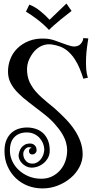

<svg xmlns="http://www.w3.org/2000/svg" viewBox="-20 -966 530 1065"><path d="M159.2 -109.4Q149.4 -109.4 145 -115.2Q140.6 -121.1 140.6 -127.9Q140.6 -134.8 144.5 -140.1Q148.4 -145.5 156.2 -144.5Q150.4 -150.4 136.7 -149.4Q126 -147.5 116.7 -135.3Q107.4 -123 109.4 -106.4Q110.4 -88.9 124 -73.2Q137.7 -57.6 162.1 -58.6Q174.8 -58.6 186.5 -65.4Q198.2 -72.3 207 -83.5Q215.8 -94.7 220.7 -109.4Q225.6 -124 225.6 -139.6Q224.6 -156.2 217.8 -172.4Q210.9 -188.5 198.7 -201.7Q186.5 -214.8 168.9 -223.1Q151.4 -231.4 128.9 -231.4Q84 -231.4 58.6 -204.1Q33.2 -176.8 35.2 -124Q36.1 -97.7 48.8 -70.8Q61.5 -43.9 84.5 -22.5Q107.4 -1 139.2 12.2Q170.9 25.4 209 25.4Q244.1 25.4 270.5 11.7Q296.9 -2 315.4 -23.9Q334 -45.9 343.3 -74.2Q352.5 -102.5 352.5 -132.8Q352.5 -152.3 346.2 -175.8Q339.8 -199.2 323.7 -225.6Q307.6 -252 281.2 -281.2Q254.9 -310.5 214.8 -340.8Q175.8 -371.1 141.1 -397.5Q106.4 -423.8 80.6 -449.7Q54.7 -475.6 39.6 -504.4Q24.4 -533.2 24.4 -569.3Q24.4 -605.5 37.6 -639.2Q50.8 -672.9 76.7 -698.2Q102.5 -723.6 140.6 -738.8Q178.7 -753.9 227.5 -752Q255.9 -751 281.7 -742.2Q307.6 -733.4 330.6 -724.6Q353.5 -715.8 374 -710.4Q394.5 -705.1 412.1 -711.9Q419.9 -714.8 425.8 -720.7Q430.7 -725.6 435.5 -733.4Q440.4 -741.2 442.4 -754.9L469.7 -752.9Q466.8 -734.4 462.9 -706.1Q459 -677.7 457.5 -647Q456.1 -616.2 458 -586.4Q460 -556.6 467.8 -535.2L442.4 -529.3Q433.6 -556.6 422.4 -584.5Q411.1 -612.3 396 -635.7Q380.9 -659.2 361.3 -677.7Q341.8 -696.3 315.4 -707Q292 -715.8 268.1 -719.2Q244.1 -722.7 222.2 -715.8Q200.2 -709 180.2 -691.4Q160.2 -673.8 143.6 -640.6Q127 -607.4 130.4 -566.4Q133.8 -525.4 152.3 -495.1Q163.1 -475.6 178.2 -458.5Q193.4 -441.4 210 -426.3Q226.6 -411.1 244.6 -396.5Q262.7 -381.8 280.3 -367.2Q314.5 -336.9 343.8 -306.6Q373 -276.4 394 -244.6Q415 -212.9 426.8 -179.2Q438.5 -145.5 438.5 -110.4Q438.5 -74.2 420.9 -40Q403.3 -5.9 372.6 20.5Q341.8 46.9 301.3 63Q260.7 79.1 215.8 79.1Q171.9 79.1 133.3 64Q94.7 48.8 66.4 21Q38.1 -6.8 21.5 -44.4Q4.9 -82 4.9 -127.9Q4.9 -164.1 15.6 -189Q26.4 -213.9 43.9 -229.5Q61.5 -245.1 84 -252Q106.4 -258.8 129.9 -258.8Q154.3 -258.8 177.2 -251.5Q200.2 -244.1 217.8 -228.5Q235.4 -212.9 245.6 -188.5Q255.9 -164.1 255.9 -130.9Q255.9 -107.4 245.6 -89.4Q235.4 -71.3 219.7 -59.1Q204.1 -46.9 186 -41Q168 -35.2 152.3 -36.1Q136.7 -37.1 124 -43.9Q111.3 -50.8 102.1 -60.5Q92.8 -70.3 87.9 -81.5Q83 -92.8 83 -103.5Q84 -113.3 87.4 -125Q90.8 -136.7 98.6 -147Q106.4 -157.2 118.2 -163.6Q129.9 -169.9 146.5 -169.9Q162.1 -169.9 171.9 -160.6Q181.6 -151.4 182.6 -137.7Q184.6 -126 177.2 -117.7Q169.9 -109.4 159.2 -109.4ZM252 -799.8Q223.6 -830.1 189.5 -856.4Q155.3 -882.8 124 -901.4L142.6 -940.4Q173.8 -928.7 203.1 -904.8Q232.4 -880.9 254.9 -856.4L348.6 -946.3L377 -905.3Q338.9 -876 314.5 -856Q290 -835.9 276.4 -823.2Q259.8 -808.6 252 -799.8Z"/></svg>

Font: Mystery Quest
Style: Regular
Weight: 400
Designer: Squid
Foundry: Font Diner, Inc DBA Sideshow
Version: Version 1.000